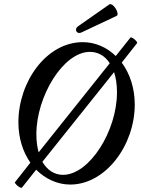

<svg xmlns="http://www.w3.org/2000/svg" viewBox="-20 -880 684 929"><path d="M374 -723 544 -803C562 -811 527 -871 508 -858L358 -753C337 -739 351 -712 374 -723ZM86 28 155 -59C200 -14 258 13 320 13C490 13 632 -176 632 -374C632 -454 608 -525 569 -577L643 -671C649 -677 616 -705 611 -698L540 -609C496 -652 440 -676 380 -676C206 -676 69 -486 69 -288C69 -212 91 -144 127 -93L53 1C47 7 80 34 86 28ZM156 -231C156 -414 286 -629 415 -629C454 -629 488 -610 511 -574L167 -143C160 -168 156 -197 156 -231ZM285 -34C244 -34 209 -56 185 -97L532 -531C541 -503 546 -471 546 -433C546 -245 412 -34 285 -34Z"/></svg>

Font: Junicode Two Beta SemiCondensed Medium
Style: Italic
Weight: 500
Width: 4
Italic angle: -10°
Version: Version 1.063